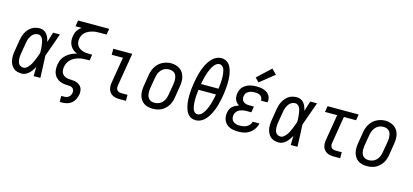

<svg xmlns="http://www.w3.org/2000/svg" viewBox="-75 -1369 4650 2164"><g transform="rotate(15 2250.0 -287.0)"><path d="M175 8Q148 8 122 1Q96 -6 77 -23Q58 -40 46.5 -63Q35 -86 30.5 -111.5Q26 -137 27 -164.5Q28 -192 33 -219L54 -349Q58 -373 65 -396Q72 -419 83.5 -440.5Q95 -462 112 -481.5Q129 -501 150 -514Q171 -527 195 -532.5Q219 -538 243 -538Q267 -538 289 -527Q311 -516 325 -497.5Q339 -479 347.5 -457Q356 -435 361 -411Q370 -441 379.5 -470.5Q389 -500 398 -530H477Q452 -462 429 -393.5Q406 -325 380 -257Q384 -193 386 -128.5Q388 -64 391 0H312Q313 -27 313.5 -53.5Q314 -80 314 -107Q303 -86 289 -66Q275 -46 258 -29.5Q241 -13 219 -2.5Q197 8 175 8ZM175 -62Q196 -62 214 -77Q232 -92 245 -110.5Q258 -129 267.5 -148.5Q277 -168 285.5 -188.5Q294 -209 301.5 -229Q309 -249 316 -270Q316 -285 315.5 -299.5Q315 -314 314 -328.5Q313 -343 311 -357.5Q309 -372 306.5 -386Q304 -400 300 -414Q296 -428 288.5 -439.5Q281 -451 269 -459.5Q257 -468 243 -468Q227 -468 212 -463Q197 -458 184.5 -448Q172 -438 163 -424.5Q154 -411 147.5 -396.5Q141 -382 137 -367.5Q133 -353 131 -338L109 -208Q107 -192 105.5 -176Q104 -160 105 -144.5Q106 -129 110 -114Q114 -99 122.5 -87Q131 -75 145 -68.5Q159 -62 175 -62Z M671 205V135H701Q716 135 730.5 131.5Q745 128 757 118.5Q769 109 776 95.5Q783 82 785 67Q788 52 783 37Q778 22 766 13.5Q754 5 738.5 2.5Q723 0 707 0Q691 0 675.5 -1.5Q660 -3 645 -7Q630 -11 616.5 -17Q603 -23 591 -32Q579 -41 569 -52Q559 -63 552 -76Q545 -89 541 -103.5Q537 -118 535.5 -133.5Q534 -149 535 -165Q536 -181 538 -197Q542 -218 549 -238.5Q556 -259 569 -277.5Q582 -296 599.5 -311.5Q617 -327 636 -338.5Q655 -350 676 -358Q697 -366 718 -372Q692 -382 671 -399.5Q650 -417 637 -441Q624 -465 621 -494Q618 -523 623 -552Q626 -568 631 -584Q636 -600 645.5 -615Q655 -630 667.5 -642.5Q680 -655 695 -665Q695 -665 695 -665Q695 -665 695 -665H623L634 -735H997L985 -665H903Q882 -665 861 -663Q840 -661 819 -655.5Q798 -650 778 -640.5Q758 -631 741 -616.5Q724 -602 713.5 -582Q703 -562 700 -541Q696 -520 698.5 -499.5Q701 -479 711 -462.5Q721 -446 736.5 -434.5Q752 -423 770.5 -416Q789 -409 810 -406.5Q831 -404 851 -404H887L876 -334H840Q816 -334 792.5 -331.5Q769 -329 745.5 -322.5Q722 -316 699.5 -304Q677 -292 658.5 -274Q640 -256 629.5 -233Q619 -210 615 -187Q611 -165 614.5 -143.5Q618 -122 630 -106Q642 -90 661.5 -81.5Q681 -73 702.5 -71Q724 -69 746 -68.5Q768 -68 788 -62Q808 -56 825 -44Q842 -32 852.5 -15Q863 2 865 24Q867 46 864 68Q859 96 846 123Q833 150 810 169.5Q787 189 758 197Q729 205 701 205Z M1315 0Q1294 0 1273 -3.5Q1252 -7 1234 -16.5Q1216 -26 1203 -41.5Q1190 -57 1184 -76.5Q1178 -96 1177.5 -117.5Q1177 -139 1181 -160L1231 -460H1100V-530H1321L1258 -149Q1255 -134 1256 -119Q1257 -104 1265 -92.5Q1273 -81 1286.5 -75.5Q1300 -70 1315 -70H1389V0Z M1702 8Q1674 8 1646.5 1.5Q1619 -5 1597.5 -20Q1576 -35 1561.5 -58Q1547 -81 1541 -107.5Q1535 -134 1535.5 -162.5Q1536 -191 1541 -219L1562 -349Q1566 -374 1574.5 -398.5Q1583 -423 1597 -445.5Q1611 -468 1630.5 -486.5Q1650 -505 1674 -517Q1698 -529 1723 -535Q1748 -541 1773 -541Q1802 -541 1828.5 -533Q1855 -525 1877 -510Q1899 -495 1913.5 -472Q1928 -449 1934 -422.5Q1940 -396 1939.5 -367.5Q1939 -339 1934 -311L1913 -181Q1909 -156 1901 -131.5Q1893 -107 1879 -84.5Q1865 -62 1845 -43.5Q1825 -25 1801.5 -13Q1778 -1 1752.5 3.5Q1727 8 1702 8ZM1704 -62Q1720 -62 1736.5 -66Q1753 -70 1768 -78.5Q1783 -87 1795 -100Q1807 -113 1815.5 -128.5Q1824 -144 1828.5 -160Q1833 -176 1836 -192L1858 -322Q1861 -339 1861.5 -356.5Q1862 -374 1859.5 -390.5Q1857 -407 1850.5 -422.5Q1844 -438 1831.5 -448.5Q1819 -459 1803 -463.5Q1787 -468 1769 -468Q1753 -468 1736.5 -464Q1720 -460 1705.5 -451Q1691 -442 1679.5 -429Q1668 -416 1659.5 -401Q1651 -386 1646.5 -370Q1642 -354 1639 -338L1617 -208Q1615 -191 1614 -173.5Q1613 -156 1615.5 -139.5Q1618 -123 1624.5 -108Q1631 -93 1643 -82.5Q1655 -72 1671 -67Q1687 -62 1704 -62Z M2203 8Q2183 8 2164 2Q2145 -4 2130 -16Q2115 -28 2104.5 -44Q2094 -60 2087 -78Q2080 -96 2075.5 -115Q2071 -134 2068 -153.5Q2065 -173 2064 -193Q2063 -213 2063 -233.5Q2063 -254 2064 -274.5Q2065 -295 2067 -315.5Q2069 -336 2072 -356.5Q2075 -377 2078 -397Q2083 -424 2088.5 -451Q2094 -478 2101 -504.5Q2108 -531 2117.5 -557Q2127 -583 2139.5 -608.5Q2152 -634 2168 -657.5Q2184 -681 2205 -701Q2226 -721 2252.5 -732.5Q2279 -744 2306 -744Q2331 -744 2352.5 -735Q2374 -726 2390 -709.5Q2406 -693 2415.5 -672Q2425 -651 2431.5 -628Q2438 -605 2441 -581.5Q2444 -558 2445.5 -534Q2447 -510 2446 -485Q2445 -460 2443 -435.5Q2441 -411 2438 -386.5Q2435 -362 2431 -337Q2426 -311 2420.5 -284Q2415 -257 2408 -230.5Q2401 -204 2391.5 -178.5Q2382 -153 2369.5 -127.5Q2357 -102 2341 -78Q2325 -54 2304 -34Q2283 -14 2256.5 -3Q2230 8 2203 8ZM2158 -402H2362Q2364 -418 2365.5 -433.5Q2367 -449 2368.5 -464.5Q2370 -480 2370.5 -495.5Q2371 -511 2371 -526.5Q2371 -542 2370 -557.5Q2369 -573 2366.5 -587.5Q2364 -602 2360.5 -616.5Q2357 -631 2349.5 -643.5Q2342 -656 2329.5 -664.5Q2317 -673 2302 -673Q2286 -673 2271.5 -664Q2257 -655 2246 -642.5Q2235 -630 2226.5 -615.5Q2218 -601 2211 -586.5Q2204 -572 2198 -556.5Q2192 -541 2187 -526Q2182 -511 2178 -495.5Q2174 -480 2170.5 -464.5Q2167 -449 2163.5 -433.5Q2160 -418 2158 -402ZM2206 -62Q2222 -62 2237 -71Q2252 -80 2263 -92.5Q2274 -105 2282.5 -119.5Q2291 -134 2298 -148.5Q2305 -163 2311 -178Q2317 -193 2322 -208.5Q2327 -224 2331 -239.5Q2335 -255 2338.5 -270.5Q2342 -286 2345.5 -301.5Q2349 -317 2351 -332H2147Q2145 -317 2143.5 -301.5Q2142 -286 2140.5 -270.5Q2139 -255 2138.5 -239.5Q2138 -224 2138.5 -208.5Q2139 -193 2139.5 -178Q2140 -163 2142.5 -148Q2145 -133 2148.5 -118.5Q2152 -104 2159 -91.5Q2166 -79 2178.5 -70.5Q2191 -62 2206 -62Z M2702 8Q2676 8 2651.5 4.5Q2627 1 2604.5 -8Q2582 -17 2564.5 -32.5Q2547 -48 2536 -69.5Q2525 -91 2522.5 -116Q2520 -141 2524 -166Q2527 -186 2535.5 -205.5Q2544 -225 2560 -239.5Q2576 -254 2595.5 -263.5Q2615 -273 2635 -279Q2619 -288 2606 -301.5Q2593 -315 2586 -332Q2579 -349 2578 -369Q2577 -389 2580 -408Q2583 -428 2591.5 -448Q2600 -468 2615 -483.5Q2630 -499 2649 -510Q2668 -521 2688 -527Q2708 -533 2728.5 -535.5Q2749 -538 2769 -538Q2790 -538 2811.5 -535.5Q2833 -533 2852.5 -527Q2872 -521 2889.5 -510Q2907 -499 2918.5 -483Q2930 -467 2935 -446.5Q2940 -426 2936 -404Q2936 -402 2935.5 -400Q2935 -398 2935 -396H2857Q2857 -397 2857 -398Q2857 -399 2858 -400Q2860 -417 2852.5 -431.5Q2845 -446 2831.5 -454.5Q2818 -463 2801.5 -465.5Q2785 -468 2769 -468Q2757 -468 2745 -467Q2733 -466 2721.5 -462.5Q2710 -459 2699 -453.5Q2688 -448 2678.5 -439.5Q2669 -431 2664 -419.5Q2659 -408 2657 -396Q2654 -378 2658.5 -360Q2663 -342 2676.5 -330.5Q2690 -319 2708 -315Q2726 -311 2745 -311H2799L2788 -241H2734Q2720 -241 2706 -239.5Q2692 -238 2678 -234.5Q2664 -231 2651 -224.5Q2638 -218 2627 -207.5Q2616 -197 2609.5 -184Q2603 -171 2601 -157Q2597 -136 2603 -116Q2609 -96 2624.5 -83.5Q2640 -71 2660 -66.5Q2680 -62 2702 -62Q2721 -62 2741.5 -65.5Q2762 -69 2780.5 -79Q2799 -89 2813 -106Q2827 -123 2831 -143H2909Q2904 -120 2894 -99Q2884 -78 2868.5 -60Q2853 -42 2833 -28Q2813 -14 2791 -6Q2769 2 2746.5 5Q2724 8 2702 8ZM2778 -587 2734 -633 2890 -779 2946 -721Z M3175 8Q3148 8 3122 1Q3096 -6 3077 -23Q3058 -40 3046.5 -63Q3035 -86 3030.5 -111.5Q3026 -137 3027 -164.5Q3028 -192 3033 -219L3054 -349Q3058 -373 3065 -396Q3072 -419 3083.5 -440.5Q3095 -462 3112 -481.5Q3129 -501 3150 -514Q3171 -527 3195 -532.5Q3219 -538 3243 -538Q3267 -538 3289 -527Q3311 -516 3325 -497.5Q3339 -479 3347.5 -457Q3356 -435 3361 -411Q3370 -441 3379.5 -470.5Q3389 -500 3398 -530H3477Q3452 -462 3429 -393.5Q3406 -325 3380 -257Q3384 -193 3386 -128.5Q3388 -64 3391 0H3312Q3313 -27 3313.5 -53.5Q3314 -80 3314 -107Q3303 -86 3289 -66Q3275 -46 3258 -29.5Q3241 -13 3219 -2.5Q3197 8 3175 8ZM3175 -62Q3196 -62 3214 -77Q3232 -92 3245 -110.5Q3258 -129 3267.5 -148.5Q3277 -168 3285.5 -188.5Q3294 -209 3301.5 -229Q3309 -249 3316 -270Q3316 -285 3315.5 -299.5Q3315 -314 3314 -328.5Q3313 -343 3311 -357.5Q3309 -372 3306.5 -386Q3304 -400 3300 -414Q3296 -428 3288.5 -439.5Q3281 -451 3269 -459.5Q3257 -468 3243 -468Q3227 -468 3212 -463Q3197 -458 3184.5 -448Q3172 -438 3163 -424.5Q3154 -411 3147.5 -396.5Q3141 -382 3137 -367.5Q3133 -353 3131 -338L3109 -208Q3107 -192 3105.5 -176Q3104 -160 3105 -144.5Q3106 -129 3110 -114Q3114 -99 3122.5 -87Q3131 -75 3145 -68.5Q3159 -62 3175 -62Z M3815 0Q3794 0 3773 -3.5Q3752 -7 3734 -16.5Q3716 -26 3703 -41.5Q3690 -57 3684 -76.5Q3678 -96 3677.5 -117.5Q3677 -139 3681 -160L3731 -460H3589L3600 -530H3963L3951 -460H3809L3758 -149Q3755 -134 3756 -119Q3757 -104 3765 -92.5Q3773 -81 3786.5 -75.5Q3800 -70 3815 -70H3889V0Z M4202 8Q4174 8 4146.5 1.5Q4119 -5 4097.5 -20Q4076 -35 4061.5 -58Q4047 -81 4041 -107.5Q4035 -134 4035.5 -162.5Q4036 -191 4041 -219L4062 -349Q4066 -374 4074.5 -398.5Q4083 -423 4097 -445.5Q4111 -468 4130.5 -486.5Q4150 -505 4174 -517Q4198 -529 4223 -535Q4248 -541 4273 -541Q4302 -541 4328.5 -533Q4355 -525 4377 -510Q4399 -495 4413.5 -472Q4428 -449 4434 -422.5Q4440 -396 4439.5 -367.5Q4439 -339 4434 -311L4413 -181Q4409 -156 4401 -131.5Q4393 -107 4379 -84.5Q4365 -62 4345 -43.5Q4325 -25 4301.5 -13Q4278 -1 4252.5 3.5Q4227 8 4202 8ZM4204 -62Q4220 -62 4236.5 -66Q4253 -70 4268 -78.5Q4283 -87 4295 -100Q4307 -113 4315.5 -128.5Q4324 -144 4328.5 -160Q4333 -176 4336 -192L4358 -322Q4361 -339 4361.5 -356.5Q4362 -374 4359.5 -390.5Q4357 -407 4350.5 -422.5Q4344 -438 4331.5 -448.5Q4319 -459 4303 -463.5Q4287 -468 4269 -468Q4253 -468 4236.5 -464Q4220 -460 4205.5 -451Q4191 -442 4179.5 -429Q4168 -416 4159.5 -401Q4151 -386 4146.5 -370Q4142 -354 4139 -338L4117 -208Q4115 -191 4114 -173.5Q4113 -156 4115.5 -139.5Q4118 -123 4124.5 -108Q4131 -93 4143 -82.5Q4155 -72 4171 -67Q4187 -62 4204 -62Z"/></g></svg>

Font: Iosevka Slab Oblique
Style: Regular
Weight: 400
Italic angle: -9°
Monospace: yes
Designer: Belleve Invis
Foundry: Belleve Invis
Version: Version 11.1.1; ttfautohint (v1.8.3)